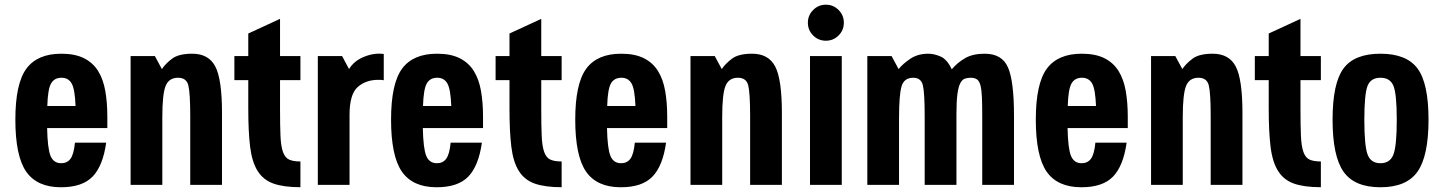

<svg xmlns="http://www.w3.org/2000/svg" viewBox="-20 -780 6079 810"><path d="M238.4 -91.4Q206.2 -91.4 193.4 -122Q180.6 -152.6 178.8 -239.6H432.8V-287.4Q432.8 -347.4 424.2 -396.4Q415.6 -445.4 394 -480.3Q372.4 -515.2 334.5 -534.3Q296.6 -553.4 238.8 -553.4Q137.8 -553.4 91.3 -490.3Q44.8 -427.2 44.8 -275.2Q44.8 -121.8 90.5 -55.9Q136.2 10 237.2 10Q327.2 10 370.7 -35.1Q414.2 -80.2 428 -178.2H296.2Q291.4 -129 277.4 -110.2Q263.4 -91.4 238.4 -91.4ZM239.6 -452Q268.2 -452 282.1 -428.3Q296 -404.6 298.8 -332.8H179.6Q181.6 -403.2 195.3 -427.6Q209 -452 239.6 -452Z M531 0H664.8V-286.4Q664.8 -382.2 678.6 -417.1Q692.4 -452 731.2 -452Q766.6 -452 774.6 -419.7Q782.6 -387.4 782.6 -288.8V0H916.6V-302.8Q916.6 -445.2 888.4 -499.3Q860.2 -553.4 791 -553.4Q733.6 -553.4 705.7 -532.2Q677.8 -511 663 -488.6L633.4 -543.4H531Z M968.8 -543.4V-442H1027.4V-321.8Q1027.4 -224.4 1035.2 -160.7Q1043 -97 1066.7 -59Q1090.4 -21 1133.6 -5.6Q1176.8 9.8 1247.4 9.8V-98.8Q1216.8 -98.8 1199.6 -106.8Q1182.4 -114.8 1173.8 -138.9Q1165.2 -163 1163.3 -206.5Q1161.4 -250 1161.4 -321V-442H1247.4V-543.4H1161.4V-700.4L1027.4 -638.6V-543.4Z M1320.8 0H1454.6V-295Q1454.6 -382.2 1488.9 -412.7Q1523.2 -443.2 1575.8 -443.2Q1581.4 -443.2 1587.4 -443Q1593.4 -442.8 1599 -441.6V-552.2Q1559.6 -558 1516.4 -540.6Q1473.2 -523.2 1452.6 -488.6L1423.2 -543.4H1320.8Z M1823.4 -91.4Q1791.2 -91.4 1778.4 -122Q1765.6 -152.6 1763.8 -239.6H2017.8V-287.4Q2017.8 -347.4 2009.2 -396.4Q2000.6 -445.4 1979 -480.3Q1957.4 -515.2 1919.5 -534.3Q1881.6 -553.4 1823.8 -553.4Q1722.8 -553.4 1676.3 -490.3Q1629.8 -427.2 1629.8 -275.2Q1629.8 -121.8 1675.5 -55.9Q1721.2 10 1822.2 10Q1912.2 10 1955.7 -35.1Q1999.2 -80.2 2013 -178.2H1881.2Q1876.4 -129 1862.4 -110.2Q1848.4 -91.4 1823.4 -91.4ZM1824.6 -452Q1853.2 -452 1867.1 -428.3Q1881 -404.6 1883.8 -332.8H1764.6Q1766.6 -403.2 1780.3 -427.6Q1794 -452 1824.6 -452Z M2070.8 -543.4V-442H2129.4V-321.8Q2129.4 -224.4 2137.2 -160.7Q2145 -97 2168.7 -59Q2192.4 -21 2235.6 -5.6Q2278.8 9.8 2349.4 9.8V-98.8Q2318.8 -98.8 2301.6 -106.8Q2284.4 -114.8 2275.8 -138.9Q2267.2 -163 2265.3 -206.5Q2263.4 -250 2263.4 -321V-442H2349.4V-543.4H2263.4V-700.4L2129.4 -638.6V-543.4Z M2600.4 -91.4Q2568.2 -91.4 2555.4 -122Q2542.6 -152.6 2540.8 -239.6H2794.8V-287.4Q2794.8 -347.4 2786.2 -396.4Q2777.6 -445.4 2756 -480.3Q2734.4 -515.2 2696.5 -534.3Q2658.6 -553.4 2600.8 -553.4Q2499.8 -553.4 2453.3 -490.3Q2406.8 -427.2 2406.8 -275.2Q2406.8 -121.8 2452.5 -55.9Q2498.2 10 2599.2 10Q2689.2 10 2732.7 -35.1Q2776.2 -80.2 2790 -178.2H2658.2Q2653.4 -129 2639.4 -110.2Q2625.4 -91.4 2600.4 -91.4ZM2601.6 -452Q2630.2 -452 2644.1 -428.3Q2658 -404.6 2660.8 -332.8H2541.6Q2543.6 -403.2 2557.3 -427.6Q2571 -452 2601.6 -452Z M2893 0H3026.8V-286.4Q3026.8 -382.2 3040.6 -417.1Q3054.4 -452 3093.2 -452Q3128.6 -452 3136.6 -419.7Q3144.6 -387.4 3144.6 -288.8V0H3278.6V-302.8Q3278.6 -445.2 3250.4 -499.3Q3222.2 -553.4 3153 -553.4Q3095.6 -553.4 3067.7 -532.2Q3039.8 -511 3025 -488.6L2995.4 -543.4H2893Z M3531.2 0V-543.4H3397.2V0ZM3388.2 -684.2Q3388.2 -652.6 3410.5 -630.4Q3432.8 -608.2 3464.2 -608.2Q3495.6 -608.2 3517.8 -630.4Q3540 -652.6 3540 -684.2Q3540 -715.6 3517.8 -737.9Q3495.6 -760.2 3464.2 -760.2Q3432.8 -760.2 3410.5 -737.9Q3388.2 -715.6 3388.2 -684.2Z M3639 0H3772.8V-280.8Q3772.8 -379.2 3783.4 -415.6Q3794 -452 3832.6 -452Q3865.4 -452 3873.2 -420.8Q3881 -389.6 3881 -288.8V0H4015V-298.4Q4015 -351.6 4019 -382.2Q4023 -412.8 4030.9 -428.4Q4038.8 -444 4050.1 -448Q4061.4 -452 4075 -452Q4092 -452 4101.9 -444.9Q4111.8 -437.8 4116.5 -419.2Q4121.2 -400.6 4122.5 -368.9Q4123.8 -337.2 4123.8 -288.8V0H4257.8V-292Q4257.8 -437.2 4232.6 -495.3Q4207.4 -553.4 4134.2 -553.4Q4083.8 -553.4 4051.3 -534.5Q4018.8 -515.6 3995.2 -487.6Q3975.6 -529.8 3948 -541.6Q3920.4 -553.4 3896.6 -553.4Q3852.6 -553.4 3821.3 -532.7Q3790 -512 3771 -488.6L3741.4 -543.4H3639Z M4543.4 -91.4Q4511.2 -91.4 4498.4 -122Q4485.6 -152.6 4483.8 -239.6H4737.8V-287.4Q4737.8 -347.4 4729.2 -396.4Q4720.6 -445.4 4699 -480.3Q4677.4 -515.2 4639.5 -534.3Q4601.6 -553.4 4543.8 -553.4Q4442.8 -553.4 4396.3 -490.3Q4349.8 -427.2 4349.8 -275.2Q4349.8 -121.8 4395.5 -55.9Q4441.2 10 4542.2 10Q4632.2 10 4675.7 -35.1Q4719.2 -80.2 4733 -178.2H4601.2Q4596.4 -129 4582.4 -110.2Q4568.4 -91.4 4543.4 -91.4ZM4544.6 -452Q4573.2 -452 4587.1 -428.3Q4601 -404.6 4603.8 -332.8H4484.6Q4486.6 -403.2 4500.3 -427.6Q4514 -452 4544.6 -452Z M4836 0H4969.8V-286.4Q4969.8 -382.2 4983.6 -417.1Q4997.4 -452 5036.2 -452Q5071.6 -452 5079.6 -419.7Q5087.6 -387.4 5087.6 -288.8V0H5221.6V-302.8Q5221.6 -445.2 5193.4 -499.3Q5165.2 -553.4 5096 -553.4Q5038.6 -553.4 5010.7 -532.2Q4982.8 -511 4968 -488.6L4938.4 -543.4H4836Z M5273.8 -543.4V-442H5332.4V-321.8Q5332.4 -224.4 5340.2 -160.7Q5348 -97 5371.7 -59Q5395.4 -21 5438.6 -5.6Q5481.8 9.8 5552.4 9.8V-98.8Q5521.8 -98.8 5504.6 -106.8Q5487.4 -114.8 5478.8 -138.9Q5470.2 -163 5468.3 -206.5Q5466.4 -250 5466.4 -321V-442H5552.4V-543.4H5466.4V-700.4L5332.4 -638.6V-543.4Z M5601.8 -275.2Q5601.8 -121.8 5647.8 -55.9Q5693.8 10 5803.8 10Q5913.7 10 5960.2 -55.9Q6006.6 -121.8 6006.6 -275.2Q6006.6 -428.6 5960.2 -491Q5913.7 -553.4 5803.8 -553.4Q5693.8 -553.4 5647.8 -491Q5601.8 -428.6 5601.8 -275.2ZM5735.8 -274.9Q5735.8 -383.6 5749.4 -417.8Q5763 -452 5803.8 -452Q5844.6 -452 5858.6 -417.8Q5872.6 -383.6 5872.6 -274.9Q5872.6 -165.4 5858.6 -128.4Q5844.6 -91.4 5803.8 -91.4Q5763 -91.4 5749.4 -128.4Q5735.8 -165.4 5735.8 -274.9Z"/></svg>

Font: Secuela Light
Style: Regular
Weight: 300
Designer: Fernando Haro
Foundry: deFharo
Version: Version 1.708